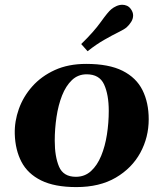

<svg xmlns="http://www.w3.org/2000/svg" viewBox="-20 -759 676 793"><path d="M41 -205.6Q39.6 -257.8 57.9 -309.1Q76.2 -360.4 113.5 -402.3Q150.9 -444.3 206.5 -469.7Q262.2 -495.1 335.9 -495.1Q429.7 -495.1 486.3 -466.6Q543 -438 568.6 -386.5Q594.2 -335 594.2 -266.6Q594.2 -191.9 559.6 -128.2Q524.9 -64.5 458.3 -25.4Q391.6 13.7 295.4 13.7Q205.6 13.7 150.1 -13.7Q94.7 -41 68.8 -90.3Q43 -139.6 41 -205.6ZM293.5 -28.8Q330.1 -28.8 356 -52.5Q381.8 -76.2 397.9 -115.5Q414.1 -154.8 421.6 -203.1Q429.2 -251.5 429.2 -300.8Q429.2 -368.2 409.9 -410.2Q390.6 -452.1 337.9 -452.1Q302.2 -452.1 277.1 -428.2Q252 -404.3 236.3 -364.5Q220.7 -324.7 213.4 -275.9Q206.1 -227.1 206.1 -177.7Q206.1 -112.3 223.9 -70.6Q241.7 -28.8 293.5 -28.8ZM341.8 -547.4 315.4 -577.1Q367.7 -627.9 396.7 -668.7Q425.8 -709.5 439.5 -720.7Q448.7 -728.5 460.9 -733.9Q473.1 -739.3 485.4 -739.3Q494.6 -739.3 503.9 -735.4Q513.2 -731.4 520 -722.2Q529.8 -709 529.8 -695.3Q529.8 -681.2 521.7 -668.5Q513.7 -655.8 503.4 -646.5Q494.1 -638.2 469.2 -626Q444.3 -613.8 410.9 -594.7Q377.4 -575.7 341.8 -547.4Z"/></svg>

Font: Gelasio
Style: Italic
Weight: 400
Italic angle: -8.5°
Designer: Eben Sorkin
Foundry: Eben Sorkin
Version: Version 1.008